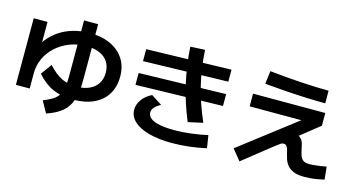

<svg xmlns="http://www.w3.org/2000/svg" viewBox="-92 -1217 3183 1707"><g transform="rotate(15 1500.0 -363.5)"><path d="M73 -84V-697H200V-397H141Q167 -469 210 -525Q253 -581 311 -620Q369 -659 439.5 -679Q510 -699 591 -699Q701 -699 781.5 -661.5Q862 -624 906 -556Q950 -488 950 -394Q950 -299 907.5 -230Q865 -161 785 -124.5Q705 -88 594 -88Q489 -88 409.5 -123.5Q330 -159 262 -237L334 -337Q398 -267 458 -237.5Q518 -208 594 -208Q666 -208 715.5 -231Q765 -254 791 -295.5Q817 -337 817 -394Q817 -453 789.5 -494.5Q762 -536 711.5 -557.5Q661 -579 591 -579Q510 -579 439 -551.5Q368 -524 314 -475.5Q260 -427 230 -362.5Q200 -298 200 -224V-84ZM339 -13Q391 -33 424.5 -54Q458 -75 476.5 -104.5Q495 -134 502.5 -176.5Q510 -219 510 -280V-794H640V-280Q640 -171 617.5 -99.5Q595 -28 542.5 17Q490 62 398 93Z M1545 57Q1422 57 1332.5 32.5Q1243 8 1194.5 -37Q1146 -82 1146 -143Q1146 -193 1178 -237.5Q1210 -282 1267 -310L1366 -246Q1326 -224 1307.5 -201.5Q1289 -179 1290 -155Q1291 -124 1319 -102.5Q1347 -81 1402 -70Q1457 -59 1536 -59Q1608 -59 1689.5 -69Q1771 -79 1842 -95L1860 21Q1786 38 1705 47.5Q1624 57 1545 57ZM1100 -359V-468L1900 -488V-379ZM1634 -159Q1602 -236 1576 -315Q1550 -394 1531.5 -475.5Q1513 -557 1500.5 -641.5Q1488 -726 1483 -813L1617 -820Q1622 -736 1633 -657Q1644 -578 1663 -500.5Q1682 -423 1708.5 -346Q1735 -269 1770 -189ZM1110 -580V-690L1890 -710V-600Z M2169 59 2089 -40 2650 -471 2652 -437H2130V-554H2795V-437L2535 -230L2471 -234Q2479 -309 2557 -309Q2605 -309 2628.5 -291Q2652 -273 2661 -245Q2670 -217 2675 -187Q2681 -159 2689 -134Q2697 -109 2716 -93.5Q2735 -78 2773 -78Q2789 -78 2817 -80.5Q2845 -83 2876 -87.5Q2907 -92 2930 -97L2942 20Q2911 27 2878.5 32.5Q2846 38 2815.5 40.5Q2785 43 2760 43Q2698 43 2660.5 27Q2623 11 2603 -14Q2583 -39 2573.5 -67.5Q2564 -96 2558 -121Q2554 -143 2548.5 -159.5Q2543 -176 2533.5 -185.5Q2524 -195 2506 -195Q2495 -195 2482 -187Q2469 -179 2432 -150ZM2772 -637Q2698 -637 2605 -640.5Q2512 -644 2411 -651Q2310 -658 2212 -667L2227 -787Q2376 -771 2518 -762Q2660 -753 2772 -753Z"/></g></svg>

Font: M PLUS 1 Code
Style: Regular
Weight: 400
Designer: Coji Morishita
Foundry: UNDERFOREST DESIGN
Version: Version 1.005